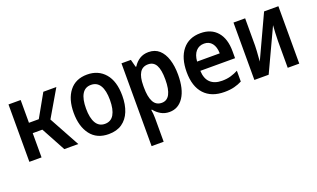

<svg xmlns="http://www.w3.org/2000/svg" viewBox="-82 -1009 2813 1704"><g transform="rotate(-20 1325.0 -157.0)"><path d="M48 0V-542H163V-327H256L377 -542H500L352 -289L510 0H378L254 -229H163V0Z M796 10Q684 10 625 -67.5Q566 -145 566 -274Q566 -402 625 -477.5Q684 -553 793 -553Q898 -553 961 -480Q1024 -407 1024 -270Q1024 -186 998.5 -123Q973 -60 922.5 -25Q872 10 796 10ZM795 -87Q852 -87 880 -135Q908 -183 908 -272Q908 -361 879.5 -408Q851 -455 794 -455Q738 -455 710 -408Q682 -361 682 -272Q682 -183 710.5 -135Q739 -87 795 -87Z M1115 240V-542H1204L1223 -470H1229Q1253 -509 1289 -531.5Q1325 -554 1373 -554Q1434 -554 1473.5 -518.5Q1513 -483 1533 -420.5Q1553 -358 1553 -276Q1553 -140 1503.5 -65Q1454 10 1370 10Q1325 10 1289.5 -10.5Q1254 -31 1229 -63H1222Q1229 -25 1229 15V240ZM1333 -90Q1432 -90 1432 -275Q1432 -366 1408 -409.5Q1384 -453 1333 -453Q1280 -453 1254.5 -411.5Q1229 -370 1229 -290V-272Q1229 -184 1254 -137Q1279 -90 1333 -90Z M1889 10Q1766 10 1699 -62.5Q1632 -135 1632 -271Q1632 -403 1693 -478.5Q1754 -554 1864 -554Q1965 -554 2021.5 -489Q2078 -424 2078 -306V-240H1750Q1753 -165 1792.5 -128Q1832 -91 1903 -91Q1949 -91 1986 -102Q2023 -113 2055 -130V-28Q2023 -11 1982.5 -0.5Q1942 10 1889 10ZM1751 -327H1965Q1964 -388 1937 -422Q1910 -456 1863 -456Q1815 -456 1785.5 -423Q1756 -390 1751 -327Z M2173 0V-542H2283V-284Q2283 -263 2281 -234.5Q2279 -206 2277 -179Q2275 -152 2274 -137L2462 -542H2597V0H2488V-252Q2488 -287 2490.5 -330.5Q2493 -374 2495 -400L2308 0Z"/></g></svg>

Font: Noto Sans Mono Condensed SemiBold
Style: Regular
Weight: 600
Width: 3
Designer: Monotype Design Team
Foundry: Monotype Imaging Inc.
Version: Version 2.014